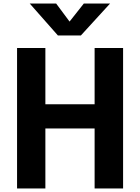

<svg xmlns="http://www.w3.org/2000/svg" viewBox="-20 -1073 796 1093"><path d="M149.4 -1052.7H299.8L376 -950.2L457 -1052.7H606.4L440.4 -871.1H309.6ZM77.1 0V-799.8H238.3V-479.5H518.6V-799.8H680.7V0H518.6V-341.8H238.3V0Z"/></svg>

Font: Gothic A1 Black
Style: Regular
Weight: 900
Version: Version 2.50